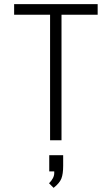

<svg xmlns="http://www.w3.org/2000/svg" viewBox="-20 -675 540 924"><path d="M216 207Q241 182 241 158V150H217V72H284V123Q284 162 275.5 184Q267 206 238 229ZM48 -604V-655H450V-604H276V0H221V-604Z"/></svg>

Font: Lekton
Style: Regular
Weight: 400
Designer: Paolo Mazzetti, Luciano Perondi, Raffaele Flato, Elena Papassissa, Emilio Macchia, Michela Povoleri, Tobias Seemiller, R
Version: Version 34.000